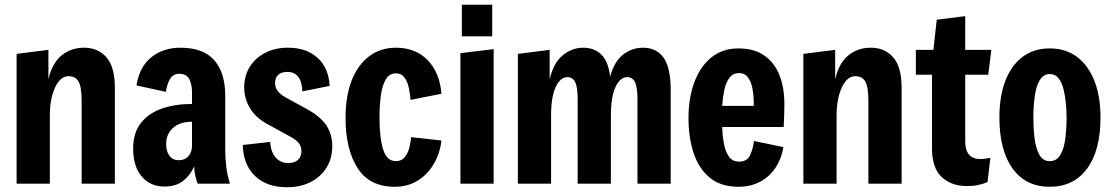

<svg xmlns="http://www.w3.org/2000/svg" viewBox="-20 -774 4687 809"><path d="M50 0V-547L184 -564V-440Q200 -509 240 -541Q280 -573 334 -573Q393 -573 428.5 -532.5Q464 -492 464 -404V0H324V-348Q324 -408 311 -430.5Q298 -453 269 -453Q234 -453 212 -405.5Q190 -358 190 -287V0Z M673 12Q613 12 577 -30.5Q541 -73 541 -148Q541 -214 573.5 -255.5Q606 -297 662 -316.5Q718 -336 789 -336V-387Q789 -418 777.5 -440.5Q766 -463 735 -463Q709 -463 696 -440.5Q683 -418 679 -387L555 -414Q568 -494 618.5 -533.5Q669 -573 739 -573Q837 -573 883 -520Q929 -467 929 -372V-148Q929 -108 933.5 -71Q938 -34 949 0H813Q799 -36 798 -73Q783 -37 752.5 -12.5Q722 12 673 12ZM680 -168Q680 -137 693.5 -118Q707 -99 734 -99Q759 -99 774 -116Q789 -133 789 -160V-261Q737 -261 708.5 -234.5Q680 -208 680 -168Z M1189 15Q1104 15 1054.5 -32.5Q1005 -80 1003 -163L1118 -176Q1121 -134 1141.5 -110.5Q1162 -87 1195 -87Q1221 -87 1235.5 -100.5Q1250 -114 1250 -137Q1250 -157 1239 -171Q1228 -185 1200 -200L1105 -252Q1059 -277 1034 -317Q1009 -357 1009 -406Q1009 -455 1032.5 -492.5Q1056 -530 1097.5 -551.5Q1139 -573 1193 -573Q1272 -573 1318.5 -530Q1365 -487 1369 -412L1254 -389Q1251 -471 1190 -471Q1165 -471 1152 -458.5Q1139 -446 1139 -424Q1139 -405 1150.5 -390Q1162 -375 1190 -360L1274 -314Q1329 -284 1354.5 -246.5Q1380 -209 1380 -158Q1380 -107 1356 -68Q1332 -29 1289 -7Q1246 15 1189 15Z M1643 13Q1537 13 1486.5 -66Q1436 -145 1436 -278Q1436 -368 1461.5 -434Q1487 -500 1535 -536.5Q1583 -573 1648 -573Q1731 -573 1782 -520.5Q1833 -468 1840 -379L1710 -353Q1708 -378 1702.5 -404Q1697 -430 1684 -447.5Q1671 -465 1648 -465Q1620 -465 1605 -438.5Q1590 -412 1584.5 -369.5Q1579 -327 1579 -278Q1579 -193 1594.5 -144Q1610 -95 1648 -95Q1672 -95 1685.5 -112Q1699 -129 1705 -152.5Q1711 -176 1712 -196L1840 -182Q1834 -129 1808.5 -84.5Q1783 -40 1741 -13.5Q1699 13 1643 13Z M1920 0V-550L2060 -567V0ZM1926 -621V-754H2054V-621Z M2162 0V-547L2296 -564V-440Q2312 -509 2351 -541Q2390 -573 2437 -573Q2484 -573 2513.5 -544.5Q2543 -516 2551 -451Q2568 -515 2605.5 -544Q2643 -573 2689 -573Q2746 -573 2776 -531Q2806 -489 2806 -394V0H2666V-354Q2666 -407 2655.5 -428Q2645 -449 2623 -449Q2593 -449 2573.5 -407.5Q2554 -366 2554 -287V0H2414V-354Q2414 -407 2403.5 -428Q2393 -449 2371 -449Q2341 -449 2321.5 -407.5Q2302 -366 2302 -287V0Z M3092 13Q3017 13 2970.5 -25.5Q2924 -64 2902.5 -129.5Q2881 -195 2881 -276Q2881 -362 2906 -428.5Q2931 -495 2978 -532.5Q3025 -570 3091 -570Q3159 -570 3202 -539Q3245 -508 3265 -455.5Q3285 -403 3285 -336Q3285 -290 3282 -239H3023Q3024 -204 3030 -170Q3036 -136 3051 -114.5Q3066 -93 3094 -93Q3128 -93 3140.5 -120Q3153 -147 3157 -180L3281 -154Q3267 -76 3216.5 -31.5Q3166 13 3092 13ZM3023 -328H3156V-342Q3156 -370 3151 -398.5Q3146 -427 3132.5 -446.5Q3119 -466 3094 -466Q3068 -466 3053 -445.5Q3038 -425 3031.5 -393Q3025 -361 3023 -328Z M3365 0V-547L3499 -564V-440Q3515 -509 3555 -541Q3595 -573 3649 -573Q3708 -573 3743.5 -532.5Q3779 -492 3779 -404V0H3639V-348Q3639 -408 3626 -430.5Q3613 -453 3584 -453Q3549 -453 3527 -405.5Q3505 -358 3505 -287V0Z M4054 10Q3989 10 3948 -28Q3907 -66 3907 -150V-459H3839V-564H3913L3927 -691L4047 -706V-564H4157L4144 -459H4047V-178Q4047 -140 4063.5 -122Q4080 -104 4109 -104Q4122 -104 4132 -105.5Q4142 -107 4153 -109L4141 -7Q4123 1 4102 5.5Q4081 10 4054 10Z M4403 13Q4302 13 4246.5 -64Q4191 -141 4191 -279Q4191 -367 4215.5 -432Q4240 -497 4287.5 -533.5Q4335 -570 4403 -570Q4471 -570 4518.5 -534Q4566 -498 4591.5 -433Q4617 -368 4617 -279Q4617 -140 4560.5 -63.5Q4504 13 4403 13ZM4403 -95Q4433 -95 4448.5 -122.5Q4464 -150 4469 -192.5Q4474 -235 4474 -279Q4474 -307 4471 -339Q4468 -371 4461 -399Q4454 -427 4440 -444.5Q4426 -462 4403 -462Q4381 -462 4367 -444.5Q4353 -427 4346 -399Q4339 -371 4336.5 -339.5Q4334 -308 4334 -279Q4334 -235 4339 -192.5Q4344 -150 4359 -122.5Q4374 -95 4403 -95Z"/></svg>

Font: Freeman
Style: Regular
Weight: 400
Designer: Vernon Adams, Aoife Mooney, Rodrigo Fuenzalida
Foundry: Rodrigo Fuenzalida
Version: Version 1.000; ttfautohint (v1.8.4.7-5d5b)